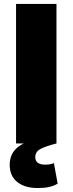

<svg xmlns="http://www.w3.org/2000/svg" viewBox="-20 -724 366 969"><path d="M265 -704V0H61V-704ZM170 225Q105 225 67 194.5Q29 164 29 108Q29 49 73.5 16Q118 -17 190 -22L265 0Q210 14 184 28Q158 42 158 69Q158 107 209 107Q221 107 232.5 105Q244 103 252 99L271 203Q250 215 226.5 220Q203 225 170 225Z"/></svg>

Font: Prodigy Sans ExtraBold
Style: Regular
Weight: 800
Designer: Wei Huang
Foundry: Wei Huang
Version: Version 1.003; ttfautohint (v1.8.3)